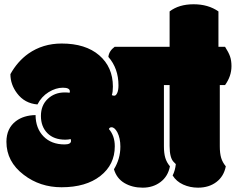

<svg xmlns="http://www.w3.org/2000/svg" viewBox="-20 -867 1094 891"><path d="M1000 -188V-472.2H1024.4Q1054.2 -513.7 1054.2 -560.1Q1054.2 -585.9 1047.6 -605Q1041 -624 1024.4 -649.9H993.7V-814Q946.3 -847.2 878.4 -847.2Q810.5 -847.2 767.1 -814V-649.9H512.2Q485.8 -630.4 482.9 -603Q529.8 -549.3 529.8 -470.7Q529.8 -448.2 523.9 -435.5Q518.1 -422.9 510.5 -422.9Q502.9 -422.9 499 -425.8Q503.9 -439.9 503.9 -465.3Q503.9 -555.7 440.4 -610.4Q377 -665 266.1 -665Q178.7 -665 111.8 -618.2Q61 -582 28.3 -522.9Q28.3 -475.1 59.1 -434.1Q94.2 -387.2 153.8 -382.3Q172.4 -418.9 205.8 -439.5Q239.3 -460 271.7 -460Q304.2 -460 304.2 -442.9Q304.2 -439.5 302.7 -436.5Q296.4 -438 279.8 -438Q233.4 -438 201.7 -408.2Q169.9 -378.4 169.9 -328.9Q169.9 -279.3 200 -249Q230 -218.8 283.2 -218.8Q296.9 -218.8 308.1 -221.7Q309.6 -217.3 309.6 -213.4Q309.6 -196.8 279.8 -196.8Q218.3 -196.8 181.9 -234.1Q145.5 -271.5 145 -333Q90.3 -332 54.2 -305.2Q9.8 -271.5 9.8 -209Q9.8 -116.7 90.3 -55.7Q165.5 2 265.6 2Q378.9 2 445.8 -50.5Q512.7 -103 512.7 -188Q512.7 -236.8 485.4 -268.1Q488.3 -276.4 497.6 -276.4Q511.7 -276.4 524.4 -253.4Q538.6 -226.1 538.6 -186.5Q538.6 -129.9 508.8 -81.5Q521.5 -38.6 557.9 -17.3Q594.2 3.9 642.3 3.9Q690.4 3.9 725.1 -22.5Q759.8 -48.8 768.6 -95.2Q753.4 -113.3 747.1 -134.5Q740.7 -155.8 740.7 -188V-472.2H767.1V-189.5Q767.1 -132.8 787.1 -114.3L795.9 -105.5Q793 -76.2 781.2 -52.7Q798.3 -24.9 830.1 -10.5Q861.8 3.9 898.9 3.9Q949.7 3.9 984.4 -22.5Q1019 -48.8 1027.8 -95.2Q1012.7 -113.3 1006.3 -134.5Q1000 -155.8 1000 -188Z"/></svg>

Font: Friends & Family
Style: Regular
Weight: 400
Designer: Sarang Kulkarni, Maithili Shingre, Noopur Datye
Foundry: Ek Type
Version: Version 1.000;hotconv 1.0.117;makeotfexe 2.5.65602